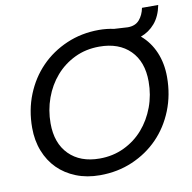

<svg xmlns="http://www.w3.org/2000/svg" viewBox="-85 -861 956 954"><g transform="rotate(-10 393.0 -384.5)"><path d="M756 -416Q756 -326 725 -248.5Q694 -171 639 -114.5Q584 -58 508.5 -25.5Q433 7 344 7Q278 7 224 -14.5Q170 -36 132 -74Q94 -112 73 -165.5Q52 -219 52 -283Q52 -373 83 -450Q114 -527 169 -583.5Q224 -640 299.5 -672.5Q375 -705 463 -705Q501 -705 539 -697L607 -693Q645 -693 665.5 -716.5Q686 -740 693 -776H775Q764 -720 734.5 -685.5Q705 -651 663 -636Q708 -598 732 -541.5Q756 -485 756 -416ZM146 -289Q146 -189 202.5 -132Q259 -75 357 -75Q424 -75 480.5 -102Q537 -129 577 -175Q617 -221 639.5 -281.5Q662 -342 662 -410Q662 -510 605.5 -566.5Q549 -623 450 -623Q382 -623 326 -596Q270 -569 230 -523Q190 -477 168 -416.5Q146 -356 146 -289Z"/></g></svg>

Font: SVN-Poppins
Style: Italic
Weight: 400
Italic angle: -10°
Designer: Ninad Kale (Devanagari), Jonny Pinhorn (Latin)
Foundry: Indian Type Foundry
Version: Version 3.002 2017; ttfautohint (v1.8.3)